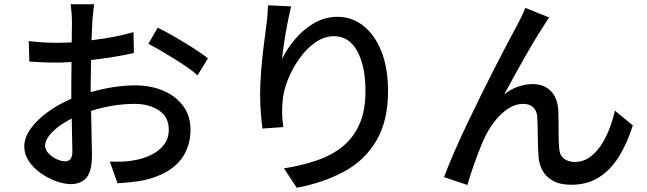

<svg xmlns="http://www.w3.org/2000/svg" viewBox="-20 -825 3040 902"><path d="M721 -695Q758 -677 803.5 -650.5Q849 -624 890.5 -597.5Q932 -571 957 -551L908 -471Q890 -488 861 -508Q832 -528 798.5 -549Q765 -570 733 -588.5Q701 -607 677 -619ZM317 -268Q262 -241 227 -206Q192 -171 192 -141Q192 -121 208.5 -104Q225 -87 247 -77Q269 -67 286 -67Q301 -67 310.5 -77.5Q320 -88 320 -113ZM115 -632Q158 -627 189 -625.5Q220 -624 248 -624Q264 -624 281 -624.5Q298 -625 317 -626L318 -726Q318 -742 316 -767Q314 -792 312 -805H422Q420 -791 418 -768.5Q416 -746 414 -728L410 -636Q463 -642 514.5 -652Q566 -662 607 -674L609 -576Q566 -566 513 -557.5Q460 -549 408 -543L406 -427V-392Q461 -408 514.5 -416Q568 -424 614 -424Q689 -424 748 -398.5Q807 -373 841 -326.5Q875 -280 875 -216Q875 -127 822 -66Q769 -5 659 21Q625 28 592.5 31Q560 34 532 36L496 -66Q526 -65 557 -66Q588 -67 616 -73Q658 -81 693.5 -99Q729 -117 751 -146Q773 -175 773 -217Q773 -275 727 -306Q681 -337 613 -337Q561 -337 509.5 -328.5Q458 -320 408 -304L412 -97Q412 -18 385 11Q358 40 314 40Q281 40 243 26Q205 12 171 -12Q137 -36 115.5 -68Q94 -100 94 -136Q94 -179 124.5 -221Q155 -263 205.5 -299.5Q256 -336 315 -361V-423L316 -534Q279 -531 250 -531Q204 -531 173.5 -532.5Q143 -534 118 -536Z M1348 -795Q1340 -764 1331 -718Q1322 -672 1315 -626Q1308 -580 1305 -548Q1327 -594 1365 -639.5Q1403 -685 1454 -715.5Q1505 -746 1566 -746Q1634 -746 1687.5 -703.5Q1741 -661 1772 -583Q1803 -505 1803 -397Q1803 -258 1749 -165.5Q1695 -73 1598.5 -20Q1502 33 1374 57L1314 -34Q1396 -47 1466 -70.5Q1536 -94 1587.5 -135Q1639 -176 1668 -240Q1697 -304 1697 -397Q1697 -514 1658.5 -584.5Q1620 -655 1549 -655Q1503 -655 1461 -625.5Q1419 -596 1385.5 -548.5Q1352 -501 1331 -447Q1310 -393 1307 -343Q1305 -318 1305.5 -291Q1306 -264 1311 -228L1213 -221Q1209 -250 1205.5 -292Q1202 -334 1202 -383Q1202 -430 1206.5 -487.5Q1211 -545 1218 -602.5Q1225 -660 1231 -705Q1235 -731 1236.5 -755Q1238 -779 1239 -800Z M2560 -743Q2553 -733 2545 -720.5Q2537 -708 2528 -694Q2511 -668 2488 -629.5Q2465 -591 2440 -547Q2415 -503 2391.5 -460Q2368 -417 2349 -382Q2381 -407 2415.5 -418.5Q2450 -430 2482 -430Q2535 -430 2567.5 -397.5Q2600 -365 2603 -304Q2604 -278 2604 -246Q2604 -214 2604.5 -182.5Q2605 -151 2607 -128Q2609 -94 2630.5 -79Q2652 -64 2680 -64Q2718 -64 2748.5 -85Q2779 -106 2802.5 -141Q2826 -176 2842.5 -219Q2859 -262 2869 -305L2953 -236Q2927 -153 2888 -90Q2849 -27 2794 8Q2739 43 2664 43Q2610 43 2576.5 23.5Q2543 4 2527.5 -26Q2512 -56 2510 -89Q2507 -132 2506.5 -184.5Q2506 -237 2504 -274Q2503 -303 2486 -320Q2469 -337 2438 -337Q2401 -337 2367 -314.5Q2333 -292 2305 -256.5Q2277 -221 2258 -181Q2244 -152 2227.5 -108.5Q2211 -65 2197 -23.5Q2183 18 2176 44L2066 7Q2085 -44 2113 -108.5Q2141 -173 2175 -244.5Q2209 -316 2244 -386.5Q2279 -457 2311 -519.5Q2343 -582 2368 -629Q2393 -676 2406 -700Q2416 -719 2427 -740.5Q2438 -762 2448 -788Z"/></svg>

Font: Source Han Sans SC Medium
Style: Regular
Weight: 500
Designer: Ryoko NISHIZUKA 西塚涼子 (kana, bopomofo & ideographs); Paul D. Hunt (Latin, Greek & Cyrillic); Sandoll Communications 산돌커뮤니
Foundry: Adobe
Version: Version 2.004;hotconv 1.0.118;makeotfexe 2.5.65603